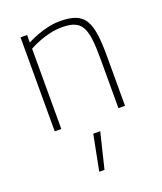

<svg xmlns="http://www.w3.org/2000/svg" viewBox="-142 -601 812 960"><g transform="rotate(-20 263.5 -121.5)"><path d="M114 -427C114 -427 200 -477 289 -477C400 -477 418 -428 418 -258V0H453V-260C453 -454 425 -509 289 -509C203 -509 114 -460 114 -460V-500H79V0H114ZM247 266 293 77H256L219 266Z"/></g></svg>

Font: RazerF5 Thin
Style: Regular
Weight: 250
Foundry: Razer Inc.
Version: Version 2